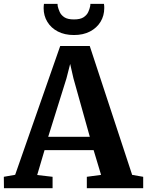

<svg xmlns="http://www.w3.org/2000/svg" viewBox="-33 -989 772 1009"><path d="M46.7 -70.4 283.5 -747.4H438.6L661.5 -70L719.5 -59.9V0H423.3V-59.9L498.1 -70L459 -200H201.1L162.4 -69.2L243.3 -59.9V0H-12.2L-12.9 -59.9ZM439 -270 352.8 -578 335.7 -653 316.2 -576.8 220.3 -270ZM355.6 -804.9Q306.9 -804.9 271.1 -823.4Q235.4 -841.9 215.9 -874.1Q196.3 -906.3 196.3 -946.2Q196.3 -952.3 196.8 -958Q197.3 -963.7 198 -968.7H269.4Q269.4 -966.5 269.7 -963.1Q269.9 -959.6 270.4 -956.1Q273.6 -942.2 280.8 -926Q288 -909.8 305.2 -898.3Q322.5 -886.9 355.6 -886.9Q388.8 -886.9 406 -898.2Q423.2 -909.5 430.6 -925.6Q438 -941.8 440.8 -956.1Q441.8 -959.6 441.8 -963.1Q441.8 -966.5 441.8 -968.7H513.3Q514.3 -963.7 514.6 -958.2Q514.9 -952.7 514.9 -946.6Q514.9 -906.6 495.4 -874.5Q475.8 -842.3 440.1 -823.6Q404.4 -804.9 355.6 -804.9Z"/></svg>

Font: Merriweather Light
Style: Regular
Weight: 300
Designer: Eben Sorkin
Foundry: Eben Sorkin
Version: Version 2.100